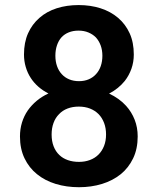

<svg xmlns="http://www.w3.org/2000/svg" viewBox="-20 -741 640 770"><path d="M516.6 -522.5Q516.6 -570.8 500 -607.4Q483.4 -644 453.6 -669.4Q423.8 -694.8 383.3 -707.8Q342.8 -720.7 295.4 -720.7Q247.6 -720.7 207.3 -707.8Q167 -694.8 138.2 -669.4Q108.9 -644 92.5 -607.4Q76.2 -570.8 76.2 -522.5Q76.2 -496.1 83.3 -472.2Q90.3 -448.2 103.5 -428.2Q115.7 -409.2 133.8 -393.3Q151.9 -377.4 174.3 -366.2Q147.9 -354 127.2 -336.7Q106.4 -319.3 91.3 -297.9Q76.2 -275.9 68.1 -249.5Q60.1 -223.1 60.1 -193.8Q60.1 -144 78.4 -106Q96.7 -67.9 128.4 -42.5Q160.2 -16.6 203.4 -3.4Q246.6 9.8 296.9 9.8Q346.2 9.8 389.2 -3.4Q432.1 -16.6 464.4 -42.5Q495.6 -67.9 513.9 -106Q532.2 -144 532.2 -193.8Q532.2 -230 520 -261Q507.8 -292 485.8 -316.4Q472.2 -331.5 454.8 -344Q437.5 -356.4 417.5 -365.7Q436.5 -375.5 452.4 -388.4Q468.3 -401.4 480.5 -416.5Q497.6 -438.5 507.1 -465.3Q516.6 -492.2 516.6 -522.5ZM405.3 -201.7Q405.3 -175.8 397.2 -155.5Q389.2 -135.3 375 -121.1Q360.8 -106.9 340.8 -99.4Q320.8 -91.8 296.9 -91.8Q272 -91.8 252 -98.9Q231.9 -106 218.3 -119.1Q203.1 -133.3 195.1 -154.1Q187 -174.8 187 -201.7Q187 -227.1 194.6 -247.8Q202.1 -268.6 216.8 -283.2Q230.5 -297.9 250.7 -305.7Q271 -313.5 295.9 -313.5Q320.8 -313.5 340.8 -305.7Q360.8 -297.9 375.5 -283.2Q389.6 -268.6 397.5 -247.8Q405.3 -227.1 405.3 -201.7ZM390.6 -517.6Q390.6 -494.6 384 -475.8Q377.4 -457 365.2 -443.8Q353 -430.2 335.7 -422.9Q318.4 -415.5 296.9 -415.5Q274.9 -415.5 257.3 -422.9Q239.7 -430.2 227.5 -443.8Q215.3 -457 208.7 -475.8Q202.1 -494.6 202.1 -517.6Q202.1 -540.5 208.5 -559.3Q214.8 -578.1 226.6 -591.3Q238.8 -604.5 256.1 -611.3Q273.4 -618.2 294.9 -618.2Q316.9 -618.2 334.5 -610.8Q352.1 -603.5 364.7 -590.8Q377 -577.1 383.8 -558.6Q390.6 -540 390.6 -517.6Z"/></svg>

Font: Roboto Mono SemiBold
Style: Regular
Weight: 600
Monospace: yes
Designer: Google
Version: Version 3.000